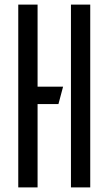

<svg xmlns="http://www.w3.org/2000/svg" viewBox="-20 -820 475 840"><path d="M59.9 0V-800H144.4V0ZM109.1 -364.8V-440.8H256L235.7 -364.8ZM290.4 0V-800H374.8V0Z"/></svg>

Font: Big Shoulders Stencil Text SC Thin
Style: Regular
Weight: 100
Designer: Patric King
Foundry: XO Type Co
Version: Version 2.001